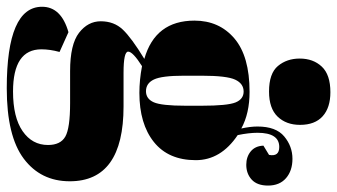

<svg xmlns="http://www.w3.org/2000/svg" viewBox="-250 -532 1021 582"><g transform="rotate(90 261.0 -240.5)"><path d="M411 -528 439 -545Q445 -576 415 -576Q372 -576 372 -510Q372 -484 379 -450Q455 -399 455 -323Q455 -240 400 -196Q345 -152 251 -152Q212 -152 170 -160Q126 -132 126 -118Q126 -104 190 -104H292Q519 -104 519 59Q519 147 450.5 198.5Q382 250 237 250Q-10 250 -10 143Q-10 85 67 63L127 90Q119 119 119 145Q119 231 247 231Q325 231 367 202Q409 173 409 125Q409 87 383.5 72.5Q358 58 282 58H185Q104 58 69 31Q34 4 34 -35Q34 -75 59 -101.5Q84 -128 148 -167Q32 -200 32 -319Q32 -394 86 -440Q140 -486 248 -486Q313 -486 359 -461Q353 -488 353 -510Q353 -566 383 -591Q413 -616 451 -616Q487 -616 509.5 -596.5Q532 -577 532 -542Q532 -509 514 -492.5Q496 -476 469 -476Q445 -476 428.5 -489.5Q412 -503 411 -528ZM199 -341V-287Q199 -220 210.5 -196Q222 -172 246 -172Q269 -172 279.5 -195.5Q290 -219 290 -292V-341Q290 -419 280 -443.5Q270 -468 247 -468Q223 -468 211 -442.5Q199 -417 199 -341ZM147 -638Q147 -679 171.5 -705Q196 -731 249 -731Q296 -731 322 -707.5Q348 -684 348 -639Q348 -597 323 -571Q298 -545 247 -545Q192 -545 169.5 -572Q147 -599 147 -638Z"/></g></svg>

Font: Abril Fatface
Style: Regular
Weight: 400
Designer: Veronika Burian, Jos Scaglione
Foundry: TypeTogether
Version: Version 1.001